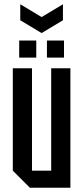

<svg xmlns="http://www.w3.org/2000/svg" viewBox="-20 -880 390 900"><path d="M310 -560V0H120L40 -80V-560H130V-80H220V-560ZM70 -610V-690H150V-610ZM200 -610V-690H280V-610ZM275 -860V-785L175 -725L75 -785V-860L175 -800Z"/></svg>

Font: Tektur Condensed
Style: Regular
Weight: 400
Width: 3
Designer: Adam Jagosz
Foundry: Adam Jagosz
Version: Version 1.005;gftools[0.9.30]